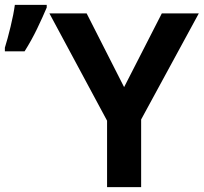

<svg xmlns="http://www.w3.org/2000/svg" viewBox="-20 -769 837 789"><path d="M490 -411 645 -714H797L560 -278V0H420V-273L183 -714H336ZM0 -558H81Q110 -604 133 -652Q156 -700 172 -738V-749H41Q36 -711 23.5 -659.5Q11 -608 0 -573Z"/></svg>

Font: Noto Sans UI
Style: Bold
Weight: 700
Designer: Monotype Design Team
Foundry: Monotype Imaging Inc.
Version: Version 1.901